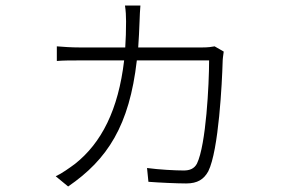

<svg xmlns="http://www.w3.org/2000/svg" viewBox="-20 -624 1040 696"><path d="M791 -437 758 -456C747 -454 735 -452 713 -452H481C483 -482 485 -515 486 -549C487 -569 487 -584 489 -604H433C436 -585 437 -566 437 -546C437 -513 436 -482 434 -452H269C238 -452 211 -454 186 -456V-403C212 -405 236 -405 270 -405H430C409 -226 348 -106 252 -30C233 -16 204 5 182 15L227 52C370 -46 449 -169 476 -405H738C738 -319 727 -99 694 -31C684 -12 667 -6 646 -6C616 -6 557 -9 513 -15L518 35C556 38 622 41 655 41C696 41 719 26 735 -3C773 -79 785 -327 787 -398C787 -409 789 -423 791 -437Z"/></svg>

Font: GenYoGothic2 TW L
Style: Regular
Weight: 300
Version: Version 2.100;PS 2.1;hotconv 16.6.51;makeotf.lib2.5.65220 DE